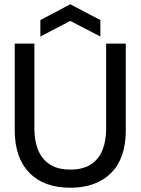

<svg xmlns="http://www.w3.org/2000/svg" viewBox="-20 -864 658 899"><path d="M309 15Q185 15 117 -55.5Q49 -126 49 -253V-660H141V-260Q141 -206 158 -163Q175 -120 212 -95Q249 -70 309 -70Q370 -70 407 -95Q444 -120 460.5 -163Q477 -206 477 -260V-660H569V-253Q569 -123 500 -54Q431 15 309 15ZM169 -693V-770L309 -844L450 -770V-693L309 -766Z"/></svg>

Font: Bricolage Grotesque 48pt
Style: Regular
Weight: 400
Designer: Mathieu Triay
Foundry: Atelier Triay
Version: Version 1.000; ttfautohint (v1.8.4.7-5d5b);gftools[0.9.32]